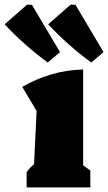

<svg xmlns="http://www.w3.org/2000/svg" viewBox="-92 -809 467 829"><path d="M23 0V-66Q37 -85 55 -100L66 -330L4 -434Q63 -468 128.5 -487.5Q194 -507 267 -509V-95L298 -73V0ZM114 -539Q12 -614 -72 -704L25 -789L46 -788L167 -584ZM302 -539Q200 -614 116 -704L213 -789L234 -788L355 -584Z"/></svg>

Font: Piazzolla Black
Style: Regular
Weight: 900
Designer: Juan Pablo del Peral
Foundry: Huerta Tipografica
Version: Version 1.330